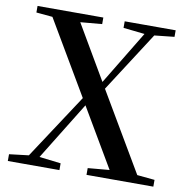

<svg xmlns="http://www.w3.org/2000/svg" viewBox="-82 -815 878 894"><g transform="rotate(10 357.5 -367.5)"><path d="M436 -704 537 -693 383 -439 233 -695 335 -704V-735H24V-704L101 -697L306 -349L105 -43L13 -32V0H257V-32L155 -44L324 -318L487 -41L385 -32V0H701V-32L618 -40L400 -410L583 -694L677 -704V-735H436Z"/></g></svg>

Font: Noto Serif CJK KR SemiBold
Style: Regular
Weight: 600
Designer: Ryoko NISHIZUKA 西塚涼子 (kana & ideographs); Frank Grießhammer (Latin, Greek & Cyrillic); Wenlong ZHANG 张文龙 (bopomofo); San
Foundry: Adobe
Version: Version 2.001;hotconv 1.1.0;makeotfexe 2.6.0